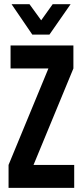

<svg xmlns="http://www.w3.org/2000/svg" viewBox="-20 -911 398 931"><path d="M339.8 -111.3V0H21.5V-111.3L214.8 -579.1H31.2V-690.4H335.9V-579.1L142.6 -111.3ZM36.1 -890.6H123L179.7 -812.5L235.4 -890.6H322.3L219.7 -743.2H136.7Z"/></svg>

Font: Dinish Condensed
Style: Bold
Weight: 700
Width: 3
Designer: Bert Driehuis
Foundry: Playbeing
Version: Version 3.006; git-39231f3c-release